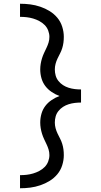

<svg xmlns="http://www.w3.org/2000/svg" viewBox="-20 -853 540 1026"><path d="M87 153V83Q105 83 122.5 81Q140 79 157 74Q174 69 190 60.5Q206 52 218.5 39.5Q231 27 237.5 10Q244 -7 244 -24Q244 -40 239.5 -54.5Q235 -69 228.5 -82.5Q222 -96 215.5 -110Q209 -124 204.5 -138.5Q200 -153 197.5 -168Q195 -183 195 -198Q195 -222 201.5 -245Q208 -268 222 -286.5Q236 -305 256 -318.5Q276 -332 298 -340Q276 -348 256 -361.5Q236 -375 222 -393.5Q208 -412 201.5 -435Q195 -458 195 -482Q195 -497 197.5 -512Q200 -527 204.5 -541.5Q209 -556 215.5 -570Q222 -584 228.5 -597.5Q235 -611 239.5 -625.5Q244 -640 244 -656Q244 -673 237.5 -690Q231 -707 218.5 -719.5Q206 -732 190 -740.5Q174 -749 157 -754Q140 -759 122.5 -761Q105 -763 87 -763V-833Q115 -833 142 -829.5Q169 -826 195.5 -817Q222 -808 245.5 -793.5Q269 -779 286.5 -758Q304 -737 312.5 -710Q321 -683 321 -656Q321 -640 319 -625Q317 -610 312.5 -595.5Q308 -581 301 -567.5Q294 -554 287.5 -540.5Q281 -527 277 -512Q273 -497 273 -482Q273 -465 277.5 -449Q282 -433 292.5 -420Q303 -407 317 -398Q331 -389 347 -384Q363 -379 379.5 -377Q396 -375 413 -375V-358V-305Q396 -305 379.5 -303Q363 -301 347 -296Q331 -291 317 -282Q303 -273 292.5 -260Q282 -247 277.5 -231Q273 -215 273 -198Q273 -183 277 -168Q281 -153 287.5 -139.5Q294 -126 301 -112.5Q308 -99 312.5 -84.5Q317 -70 319 -55Q321 -40 321 -24Q321 3 312.5 30Q304 57 286.5 78Q269 99 245.5 113.5Q222 128 195.5 137Q169 146 142 149.5Q115 153 87 153Z"/></svg>

Font: Iosevka Slab
Style: Regular
Weight: 400
Monospace: yes
Designer: Belleve Invis
Foundry: Belleve Invis
Version: Version 11.2.4; ttfautohint (v1.8.3)